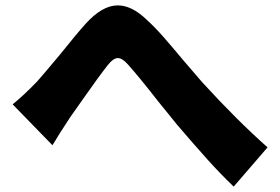

<svg xmlns="http://www.w3.org/2000/svg" viewBox="-20 -699 1040 714"><path d="M118 -396Q137 -417 203 -496Q267 -576 298 -610Q360 -679 418 -679Q469 -679 523 -628Q556 -598 587.5 -562Q619 -526 665 -471Q728 -397 733 -392Q863 -250 975 -151L849 -5Q799 -53 750.5 -107Q702 -161 637 -237Q621 -257 604 -278Q587 -299 569 -321Q498 -412 456 -459Q435 -483 418 -483Q401 -483 380 -456Q347 -414 284 -324Q247 -271 241 -263Q217 -227 206 -209Q200 -199 195 -191.5Q190 -184 187 -178L175 -159L27 -311Q69 -345 118 -396Z"/></svg>

Font: Merged Yaku Han JP Black
Style: Regular
Weight: 900
Designer: Ryoko NISHIZUKA 西塚涼子 (kana, bopomofo & ideographs); Paul D. Hunt (Latin, Greek & Cyrillic); Sandoll Communications 산돌커뮤니
Foundry: Adobe
Version: Version 2.004